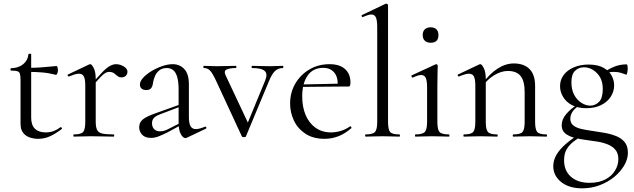

<svg xmlns="http://www.w3.org/2000/svg" viewBox="-20 -745 3455 1047"><path d="M188 12Q164 12 142 4.5Q120 -3 106 -21Q92 -39 92 -70V-305Q92 -329 89 -341Q86 -353 75 -356.5Q64 -360 41 -360Q37 -360 37 -366.5Q37 -373 41 -373Q81 -374 106.5 -395Q132 -416 135 -449Q135 -452 142.5 -452Q150 -452 150 -449V-104Q150 -63 170.5 -43Q191 -23 229 -23Q255 -23 275.5 -31.5Q296 -40 309 -51Q313 -53 316.5 -48.5Q320 -44 316 -41Q279 -13 249.5 -0.5Q220 12 188 12ZM285 -337Q246 -347 210 -350Q174 -353 133 -353V-375Q173 -375 210 -378Q247 -381 289 -385Q291 -385 293.5 -378Q296 -371 296 -361Q296 -354 292.5 -345Q289 -336 285 -337Z M481 -271 477 -282Q514 -327 538 -351.5Q562 -376 579.5 -385.5Q597 -395 613 -395Q634 -395 654.5 -383Q675 -371 675 -354Q675 -341 666.5 -332Q658 -323 642 -323Q629 -323 620 -331Q611 -339 601 -346Q591 -353 575 -353Q566 -353 556 -348Q546 -343 529 -325.5Q512 -308 481 -271ZM383 0Q380 0 380 -6Q380 -12 383 -12Q422 -12 433.5 -25.5Q445 -39 445 -81V-279Q445 -312 437.5 -327.5Q430 -343 410 -343Q400 -343 386.5 -339Q373 -335 356 -328Q352 -327 349.5 -332Q347 -337 351 -339L467 -394Q470 -395 473 -395Q480 -395 491 -374Q502 -353 502 -313V-81Q502 -53 509 -37.5Q516 -22 537 -17Q558 -12 599 -12Q603 -12 603 -6Q603 0 599 0Q575 0 542.5 -1Q510 -2 474 -2Q448 -2 424 -1Q400 0 383 0Z M999 6Q995 8 991 8Q978 8 966 -13.5Q954 -35 954 -76V-255Q954 -302 945.5 -328Q937 -354 922.5 -364Q908 -374 890 -374Q865 -374 849 -361.5Q833 -349 825 -330Q817 -311 814 -292Q813 -278 805.5 -266Q798 -254 777 -254Q761 -254 752 -262Q743 -270 743 -284Q743 -302 761 -321.5Q779 -341 806.5 -357.5Q834 -374 864.5 -384.5Q895 -395 922 -395Q960 -395 985 -368.5Q1010 -342 1010 -285V-108Q1010 -73 1019 -57Q1028 -41 1048 -41Q1066 -41 1098 -54Q1103 -56 1105 -50.5Q1107 -45 1102 -43ZM803 7Q771 7 755 -10.5Q739 -28 739 -51Q739 -79 761 -95.5Q783 -112 833 -129L964 -176L967 -165L851 -121Q828 -112 818.5 -101Q809 -90 809 -73Q809 -52 821 -40.5Q833 -29 852 -29Q863 -29 873 -31.5Q883 -34 893 -39L978 -82L980 -70L893 -23Q863 -8 843 -0.5Q823 7 803 7Z M1523 -386Q1525 -386 1525 -380Q1525 -374 1523 -374Q1498 -374 1480.5 -358.5Q1463 -343 1446 -301L1321 -1Q1320 3 1310.5 3Q1301 3 1299 -1L1159 -303Q1138 -348 1124.5 -361Q1111 -374 1092 -374Q1089 -374 1089 -380Q1089 -386 1092 -386Q1107 -386 1124.5 -385Q1142 -384 1161 -384Q1195 -384 1220 -385Q1245 -386 1266 -386Q1269 -386 1269 -380Q1269 -374 1266 -374Q1235 -374 1217 -366.5Q1199 -359 1210 -335L1338 -63L1309 -22L1426 -306Q1441 -342 1423.5 -358Q1406 -374 1354 -374Q1352 -374 1352 -380Q1352 -386 1354 -386Q1378 -386 1399.5 -385Q1421 -384 1455 -384Q1476 -384 1489.5 -385Q1503 -386 1523 -386Z M1750 12Q1688 12 1646 -15.5Q1604 -43 1583 -87Q1562 -131 1562 -180Q1562 -241 1590.5 -289.5Q1619 -338 1667.5 -366.5Q1716 -395 1777 -395Q1832 -395 1861.5 -368.5Q1891 -342 1891 -296Q1891 -285 1889 -279Q1887 -273 1879 -273H1821Q1825 -322 1803.5 -348.5Q1782 -375 1743 -375Q1687 -375 1657.5 -333Q1628 -291 1628 -219Q1628 -162 1646.5 -118Q1665 -74 1700.5 -48.5Q1736 -23 1785 -23Q1811 -23 1838 -31Q1865 -39 1889 -56Q1891 -58 1894.5 -53.5Q1898 -49 1896 -46Q1860 -15 1824 -1.5Q1788 12 1750 12ZM1610 -271 1609 -284 1837 -289V-273Z M1974 0Q1971 0 1971 -6Q1971 -12 1974 -12Q2013 -12 2025 -25.5Q2037 -39 2037 -81V-598Q2037 -633 2030 -649.5Q2023 -666 2005 -666Q1990 -666 1959 -652Q1956 -650 1953 -656Q1950 -662 1954 -663L2082 -724Q2084 -725 2087 -725Q2089 -725 2092.5 -722.5Q2096 -720 2096 -717V-81Q2096 -39 2107 -25.5Q2118 -12 2158 -12Q2161 -12 2161 -6Q2161 0 2158 0Q2141 0 2117 -1Q2093 -2 2066 -2Q2040 -2 2015.5 -1Q1991 0 1974 0Z M2245 0Q2243 0 2243 -6Q2243 -12 2245 -12Q2284 -12 2296.5 -25.5Q2309 -39 2309 -81V-268Q2309 -303 2302 -319.5Q2295 -336 2276 -336Q2268 -336 2257 -332.5Q2246 -329 2231 -322Q2227 -321 2224.5 -326.5Q2222 -332 2225 -334L2355 -394Q2358 -395 2359 -395Q2361 -395 2364 -392.5Q2367 -390 2367 -387Q2367 -379 2366 -348Q2365 -317 2365 -269V-81Q2365 -39 2376.5 -25.5Q2388 -12 2428 -12Q2431 -12 2431 -6Q2431 0 2428 0Q2410 0 2386.5 -1Q2363 -2 2337 -2Q2311 -2 2287.5 -1Q2264 0 2245 0ZM2329 -512Q2308 -512 2296.5 -523Q2285 -534 2285 -554Q2285 -574 2296.5 -585Q2308 -596 2329 -596Q2349 -596 2360 -585Q2371 -574 2371 -554Q2371 -512 2329 -512Z M2779 0Q2776 0 2776 -6Q2776 -12 2779 -12Q2818 -12 2829.5 -25.5Q2841 -39 2841 -81V-243Q2841 -303 2819 -330.5Q2797 -358 2749 -358Q2713 -358 2675 -335Q2637 -312 2610 -272L2606 -284Q2650 -343 2693.5 -371Q2737 -399 2782 -399Q2837 -399 2867.5 -368.5Q2898 -338 2898 -277V-81Q2898 -39 2909.5 -25.5Q2921 -12 2960 -12Q2963 -12 2963 -6Q2963 0 2960 0Q2943 0 2919.5 -1Q2896 -2 2870 -2Q2844 -2 2820 -1Q2796 0 2779 0ZM2510 0Q2507 0 2507 -6Q2507 -12 2510 -12Q2549 -12 2560.5 -25.5Q2572 -39 2572 -81V-279Q2572 -312 2564.5 -327.5Q2557 -343 2537 -343Q2527 -343 2513.5 -339Q2500 -335 2483 -328Q2479 -327 2476.5 -332Q2474 -337 2478 -339L2594 -394Q2597 -395 2600 -395Q2607 -395 2618 -374Q2629 -353 2629 -313V-81Q2629 -39 2640.5 -25.5Q2652 -12 2691 -12Q2694 -12 2694 -6Q2694 0 2691 0Q2674 0 2650.5 -1Q2627 -2 2601 -2Q2575 -2 2551 -1Q2527 0 2510 0Z M3155 282Q3083 282 3040 247.5Q2997 213 2997 161Q2997 129 3014.5 99Q3032 69 3066 39.5Q3100 10 3150 -20L3160 -9Q3135 7 3111 24.5Q3087 42 3071.5 66.5Q3056 91 3056 129Q3056 186 3093.5 219Q3131 252 3195 252Q3246 252 3281 233.5Q3316 215 3334 185Q3352 155 3352 123Q3352 91 3336 72Q3320 53 3294 42.5Q3268 32 3236.5 27Q3205 22 3174 18Q3143 14 3113 6.5Q3083 -1 3063 -17Q3043 -33 3043 -62Q3043 -94 3067.5 -123Q3092 -152 3126 -172L3133 -165Q3113 -153 3101.5 -135Q3090 -117 3090 -97Q3090 -74 3106.5 -61Q3123 -48 3149.5 -42Q3176 -36 3204 -32Q3239 -27 3274 -21Q3309 -15 3338.5 -3.5Q3368 8 3386 29.5Q3404 51 3404 88Q3404 122 3384.5 156Q3365 190 3331 218.5Q3297 247 3251.5 264.5Q3206 282 3155 282ZM3178 -155Q3131 -155 3099.5 -171.5Q3068 -188 3051 -216Q3034 -244 3034 -275Q3034 -310 3054 -336.5Q3074 -363 3109.5 -378Q3145 -393 3189 -393Q3240 -393 3271 -375.5Q3302 -358 3315.5 -332.5Q3329 -307 3329 -280Q3329 -246 3310.5 -217.5Q3292 -189 3258 -172Q3224 -155 3178 -155ZM3199 -169Q3226 -169 3246.5 -189.5Q3267 -210 3267 -260Q3267 -314 3235.5 -346Q3204 -378 3164 -378Q3136 -378 3116 -359Q3096 -340 3096 -296Q3096 -256 3111 -228Q3126 -200 3150 -184.5Q3174 -169 3199 -169ZM3272 -318 3273 -351Q3303 -371 3332.5 -382.5Q3362 -394 3398 -394Q3400 -394 3401.5 -387Q3403 -380 3403 -372Q3403 -361 3400.5 -348.5Q3398 -336 3394 -338Q3384 -342 3367 -347.5Q3350 -353 3328 -353Q3315 -353 3303.5 -351Q3292 -349 3281 -346Z"/></svg>

Font: Cormorant Light
Style: Regular
Weight: 400
Version: Version 4.000